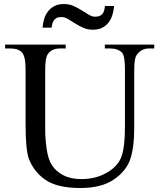

<svg xmlns="http://www.w3.org/2000/svg" viewBox="-20 -919 800 956"><path d="M502 -677.7V-696.8H748V-677.7H723.1Q680.7 -677.7 659.2 -643.1Q648.4 -627.4 648.4 -569.3V-286.1Q648.4 -182.1 627.9 -124.3Q607.4 -66.4 546.1 -24.7Q484.9 17.1 379.9 17.1Q266.1 17.1 207.3 -22.9Q148.4 -63 123 -129.9Q107.4 -175.8 107.4 -300.8V-573.7Q107.4 -637.7 89.4 -657.7Q71.3 -677.7 31.2 -677.7H5.4V-696.8H307.1V-677.7H280.3Q236.8 -677.7 218.8 -650.4Q205.1 -632.3 205.1 -573.7V-269.5Q205.1 -229 212.4 -176.8Q219.7 -124.5 239.7 -94.7Q259.8 -64.9 296.1 -46.1Q332.5 -27.3 386.2 -27.3Q454.6 -27.3 508.8 -57.4Q563 -87.4 582.5 -133.5Q602.1 -179.7 602.1 -291.5V-573.7Q602.1 -638.7 588.4 -655.8Q568.4 -677.7 528.3 -677.7ZM454.1 -835.9Q468.8 -835.9 477.8 -840.3Q486.8 -844.7 491.9 -852.3Q497.1 -859.9 499.3 -869.4Q501.5 -878.9 502.9 -889.2H547.9Q546.4 -866.2 539.8 -845Q533.2 -823.7 520.5 -807.1Q507.8 -790.5 488.8 -780.8Q469.7 -771 442.9 -771Q416 -771 394.3 -780.8Q372.6 -790.5 353.8 -802.5Q335 -814.5 318.6 -824.2Q302.2 -834 286.1 -834Q271 -834 262.2 -829.6Q253.4 -825.2 248.3 -817.9Q243.2 -810.5 240.7 -801Q238.3 -791.5 236.8 -781.2H191.9Q193.4 -804.2 200 -825.2Q206.5 -846.2 219.5 -862.8Q232.4 -879.4 251.7 -889.2Q271 -898.9 297.9 -898.9Q324.7 -898.9 346.4 -889.2Q368.2 -879.4 387 -867.4Q405.8 -855.5 422.1 -845.7Q438.5 -835.9 454.1 -835.9Z"/></svg>

Font: KhunPaOh
Style: Regular
Weight: 400
Designer: Khon Soe Zaw Thu
Version: Version 1.00 July 11, 2016, initial release